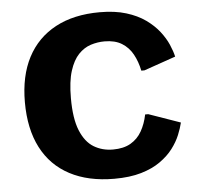

<svg xmlns="http://www.w3.org/2000/svg" viewBox="-52 -776 885 840"><g transform="rotate(-5 390.5 -356.5)"><path d="M417 9.8Q302.7 9.8 221.7 -33Q140.6 -75.7 98.1 -158Q55.7 -240.2 55.7 -357.9Q55.7 -473.1 98.1 -554.2Q140.6 -635.3 221.2 -678.5Q301.8 -721.7 416 -721.7Q482.4 -721.7 531.7 -706.5Q581.1 -691.4 616.2 -666.3Q651.4 -641.1 674.3 -611.6Q697.3 -582 710 -552.7Q722.7 -523.4 728 -499.5L588.9 -451.2H575.2Q566.9 -491.7 549.3 -523.7Q531.7 -555.7 501.7 -574.2Q471.7 -592.8 425.8 -592.8Q395 -592.8 365.2 -583.3Q335.4 -573.7 311.3 -548.6Q287.1 -523.4 272.5 -477.5Q257.8 -431.6 257.8 -357.9Q257.8 -268.1 279.3 -215.6Q300.8 -163.1 337.9 -140.6Q375 -118.2 421.9 -118.2Q468.8 -118.2 499.8 -136.2Q530.8 -154.3 548.8 -186Q566.9 -217.8 575.2 -258.8H588.9L728 -210Q722.2 -185.5 710.2 -156.2Q698.2 -127 676.3 -97.9Q654.3 -68.8 619.6 -44.2Q585 -19.5 535.2 -4.9Q485.4 9.8 417 9.8Z"/></g></svg>

Font: Comme ExtraBold
Style: Regular
Weight: 800
Version: Version 1.000;gftools[0.9.27]